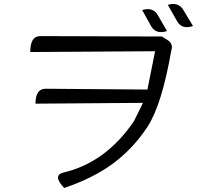

<svg xmlns="http://www.w3.org/2000/svg" viewBox="-20 -865 1040 952"><path d="M685 -815Q739 -832 763 -789L808 -711Q753 -693 729 -736L685 -815ZM812 -841Q865 -857 890 -814L937 -736Q882 -717 858 -760L812 -841ZM130 -607Q130 -686 179 -686L783 -684L810 -667Q841 -648 829 -613Q782 -344 711 -236Q640 -128 540 -54Q441 19 298 67Q240 5 293 -9Q504 -58 644 -264L689 -355L156 -351Q156 -425 206 -425L711 -421L749 -611L130 -607Z"/></svg>

Font: Swei Half Moon CJK TC
Style: DemiLight
Weight: 350
Version: Version 2.125